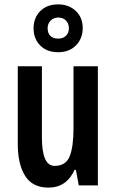

<svg xmlns="http://www.w3.org/2000/svg" viewBox="-20 -845 528 875"><path d="M426 -543V0H339L326 -71H320Q283 10 201 10Q128 10 94.5 -43.5Q61 -97 61 -189V-543H171V-218Q171 -89 229 -89Q280 -89 297.5 -132.5Q315 -176 315 -261V-543ZM245 -607Q194 -607 163.5 -637.5Q133 -668 133 -716Q133 -764 163.5 -794.5Q194 -825 245 -825Q294 -825 325.5 -795Q357 -765 357 -717Q357 -670 326.5 -638.5Q296 -607 245 -607ZM246 -669Q267 -669 280.5 -682Q294 -695 294 -716Q294 -737 281 -751Q268 -765 246 -765Q224 -765 210.5 -751Q197 -737 197 -716Q197 -695 209 -682Q221 -669 246 -669Z"/></svg>

Font: Noto Sans Telugu ExtraCondensed SemiBold
Style: Regular
Weight: 600
Width: 2
Designer: Jelle Bosma - Monotype Design Team
Foundry: Monotype Imaging Inc.
Version: Version 2.005; ttfautohint (v1.8.4.7-5d5b)